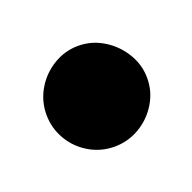

<svg xmlns="http://www.w3.org/2000/svg" viewBox="-40 -440 179 179"><g transform="rotate(-20 50.0 -350.0)"><path d="M0.3 -350Q0.3 -336.7 7 -325.2Q13.7 -313.7 25.2 -307Q36.7 -300.3 50 -300.3Q63.3 -300.3 74.8 -307Q86.3 -313.7 93.3 -325.2Q100.3 -336.7 100.3 -350Q100.3 -363.3 93.3 -374.8Q86.3 -386.3 74.8 -393.3Q63.3 -400.3 50 -400.3Q36.7 -400.3 25.2 -393.3Q13.7 -386.3 7 -374.8Q0.3 -363.3 0.3 -350Z"/></g></svg>

Font: Linefont Thin
Style: Regular
Weight: 100
Monospace: yes
Version: Version 3.002;gftools[0.9.33]